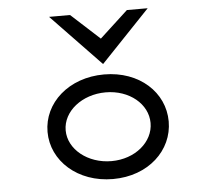

<svg xmlns="http://www.w3.org/2000/svg" viewBox="-53 -798 931 865"><g transform="rotate(-5 412.5 -365.5)"><path d="M424 -509 646 -742H552L424 -624L295 -742H200ZM424 -381C531 -381 614 -312 614 -226C614 -140 531 -70 424 -70C317 -70 230 -140 230 -226C230 -312 317 -381 424 -381ZM424 11C584 11 696 -95 696 -226C696 -357 584 -462 424 -462C264 -462 148 -357 148 -226C148 -95 264 11 424 11Z"/></g></svg>

Font: Charger Monospace
Style: Regular
Weight: 400
Designer: Jasper
Foundry: Cannot Into Space Fonts
Version: Version 0.980